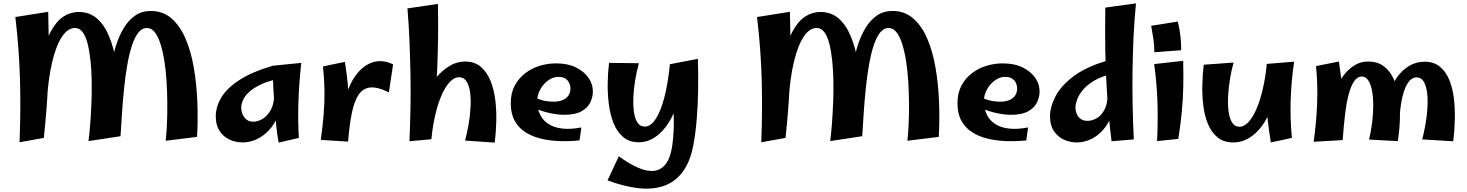

<svg xmlns="http://www.w3.org/2000/svg" viewBox="-20 -831 8700 1139"><path d="M96 13Q100 -92 100.5 -183.5Q101 -275 98.5 -361.5Q96 -448 89.5 -538Q83 -628 71 -730L266 -761Q268 -681 269 -607.5Q270 -534 269 -463Q268 -392 264.5 -321Q261 -250 255 -174Q249 -98 240 -13ZM505 6Q511 -41 515.5 -100Q520 -159 522.5 -223Q525 -287 524 -350Q523 -413 517 -470Q511 -527 500 -571Q489 -615 470.5 -640Q452 -665 425 -665Q382 -665 347.5 -613Q313 -561 289.5 -463Q266 -365 258 -228L179 -211Q195 -368 220.5 -473.5Q246 -579 280 -642Q314 -705 356 -732.5Q398 -760 447 -760Q510 -760 554 -722.5Q598 -685 626.5 -617Q655 -549 670.5 -456.5Q686 -364 691.5 -254Q697 -144 695 -23ZM963 4Q968 -41 970.5 -99.5Q973 -158 972.5 -222Q972 -286 968 -349.5Q964 -413 955 -469.5Q946 -526 932 -570.5Q918 -615 898 -640Q878 -665 852 -665Q822 -665 800 -636.5Q778 -608 762 -558.5Q746 -509 735 -445.5Q724 -382 716.5 -310Q709 -238 704 -164.5Q699 -91 695 -23L619 -210Q620 -259 624.5 -319Q629 -379 639.5 -441.5Q650 -504 668.5 -562Q687 -620 715 -666Q743 -712 782.5 -739Q822 -766 875 -766Q946 -766 996.5 -722.5Q1047 -679 1079.5 -604.5Q1112 -530 1129 -434Q1146 -338 1150.5 -231.5Q1155 -125 1149 -19Z M1419 14Q1377 14 1340.5 -3.5Q1304 -21 1282 -55Q1260 -89 1260 -140Q1260 -197 1292.5 -252Q1325 -307 1399 -355.5Q1473 -404 1598 -441L1641 -365Q1571 -351 1525.5 -329Q1480 -307 1455 -282.5Q1430 -258 1420.5 -235Q1411 -212 1411 -194Q1411 -159 1430 -134Q1449 -109 1481 -109Q1511 -109 1539.5 -127Q1568 -145 1587.5 -181Q1607 -217 1606 -271L1665 -309Q1659 -220 1635.5 -158.5Q1612 -97 1576 -59Q1540 -21 1499.5 -3.5Q1459 14 1419 14ZM1633 15Q1625 -26 1619 -82.5Q1613 -139 1608.5 -198Q1604 -257 1601.5 -310Q1599 -363 1598 -398.5Q1597 -434 1598 -441L1767 -458Q1753 -323 1750 -216Q1747 -109 1753 -13Z M2045 9 2016 -141Q2019 -227 2044 -295.5Q2069 -364 2110 -408Q2151 -452 2202.5 -464.5Q2254 -477 2312 -449L2287 -283Q2221 -316 2177.5 -312Q2134 -308 2108 -270Q2082 -232 2067.5 -162Q2053 -92 2045 9ZM2045 9 1883 -1Q1894 -81 1900 -152.5Q1906 -224 1905 -294Q1904 -364 1896 -437L2026 -464Q2037 -397 2042.5 -338.5Q2048 -280 2050 -225Q2052 -170 2050.5 -113Q2049 -56 2045 9Z M2539 -5 2409 7Q2413 -86 2415 -186.5Q2417 -287 2415 -389.5Q2413 -492 2409 -591.5Q2405 -691 2397 -781L2578 -808Q2582 -620 2573.5 -416.5Q2565 -213 2539 -5ZM2915 15 2739 3Q2751 -43 2760 -94.5Q2769 -146 2771.5 -195.5Q2774 -245 2768.5 -285Q2763 -325 2747 -349Q2731 -373 2703 -373Q2676 -373 2650 -346.5Q2624 -320 2602 -271.5Q2580 -223 2563.5 -155Q2547 -87 2539 -5L2461 -133Q2467 -175 2483.5 -221Q2500 -267 2525.5 -310.5Q2551 -354 2584 -389Q2617 -424 2656 -445Q2695 -466 2739 -466Q2796 -466 2832.5 -434.5Q2869 -403 2890 -351Q2911 -299 2918.5 -235.5Q2926 -172 2924 -107Q2922 -42 2915 15Z M3418 2Q3359 8 3300 6Q3241 4 3189 -8.5Q3137 -21 3096.5 -47Q3056 -73 3033 -115Q3010 -157 3010 -219Q3010 -279 3033.5 -323Q3057 -367 3095.5 -396.5Q3134 -426 3181.5 -440.5Q3229 -455 3277 -455Q3350 -455 3399.5 -429.5Q3449 -404 3473.5 -366Q3498 -328 3497 -288Q3497 -255 3481.5 -223Q3466 -191 3429 -170.5Q3392 -150 3326 -150Q3303 -150 3275.5 -154Q3248 -158 3219.5 -165.5Q3191 -173 3165 -183.5Q3139 -194 3121 -207L3147 -256Q3168 -244 3197.5 -236Q3227 -228 3267 -228Q3295 -228 3317 -237Q3339 -246 3351.5 -263.5Q3364 -281 3364 -307Q3364 -323 3357 -338.5Q3350 -354 3334.5 -364.5Q3319 -375 3291 -375Q3261 -375 3232 -354Q3203 -333 3185 -300.5Q3167 -268 3167 -232Q3167 -185 3184.5 -150Q3202 -115 3236 -94Q3270 -73 3318.5 -68Q3367 -63 3429 -75Z M3584 239 3651 96Q3714 142 3768 165Q3822 188 3863.5 182Q3905 176 3932 138.5Q3959 101 3969 26Q3974 -15 3976 -53Q3978 -91 3977 -131.5Q3976 -172 3973 -218.5Q3970 -265 3965 -321.5Q3960 -378 3954 -450L4120 -482Q4123 -391 4121.5 -298.5Q4120 -206 4113 -122Q4106 -38 4093 30Q4074 131 4028.5 190.5Q3983 250 3916 272.5Q3849 295 3764.5 285Q3680 275 3584 239ZM3769 13Q3714 13 3677.5 -17.5Q3641 -48 3620.5 -98.5Q3600 -149 3592 -211Q3584 -273 3585 -337Q3586 -401 3593 -458L3770 -456Q3757 -410 3748.5 -358.5Q3740 -307 3737.5 -257.5Q3735 -208 3740.5 -168Q3746 -128 3761.5 -104Q3777 -80 3806 -80Q3832 -80 3855.5 -106.5Q3879 -133 3898.5 -182.5Q3918 -232 3932 -300Q3946 -368 3954 -450L4011 -311Q4010 -266 3997.5 -220Q3985 -174 3963.5 -132.5Q3942 -91 3912.5 -58Q3883 -25 3847 -6Q3811 13 3769 13Z M4496 13Q4500 -92 4500.5 -183.5Q4501 -275 4498.5 -361.5Q4496 -448 4489.5 -538Q4483 -628 4471 -730L4666 -761Q4668 -681 4669 -607.5Q4670 -534 4669 -463Q4668 -392 4664.5 -321Q4661 -250 4655 -174Q4649 -98 4640 -13ZM4905 6Q4911 -41 4915.5 -100Q4920 -159 4922.5 -223Q4925 -287 4924 -350Q4923 -413 4917 -470Q4911 -527 4900 -571Q4889 -615 4870.5 -640Q4852 -665 4825 -665Q4782 -665 4747.5 -613Q4713 -561 4689.5 -463Q4666 -365 4658 -228L4579 -211Q4595 -368 4620.5 -473.5Q4646 -579 4680 -642Q4714 -705 4756 -732.5Q4798 -760 4847 -760Q4910 -760 4954 -722.5Q4998 -685 5026.5 -617Q5055 -549 5070.5 -456.5Q5086 -364 5091.5 -254Q5097 -144 5095 -23ZM5363 4Q5368 -41 5370.5 -99.5Q5373 -158 5372.5 -222Q5372 -286 5368 -349.5Q5364 -413 5355 -469.5Q5346 -526 5332 -570.5Q5318 -615 5298 -640Q5278 -665 5252 -665Q5222 -665 5200 -636.5Q5178 -608 5162 -558.5Q5146 -509 5135 -445.5Q5124 -382 5116.5 -310Q5109 -238 5104 -164.5Q5099 -91 5095 -23L5019 -210Q5020 -259 5024.5 -319Q5029 -379 5039.5 -441.5Q5050 -504 5068.5 -562Q5087 -620 5115 -666Q5143 -712 5182.5 -739Q5222 -766 5275 -766Q5346 -766 5396.5 -722.5Q5447 -679 5479.5 -604.5Q5512 -530 5529 -434Q5546 -338 5550.5 -231.5Q5555 -125 5549 -19Z M6068 2Q6009 8 5950 6Q5891 4 5839 -8.5Q5787 -21 5746.5 -47Q5706 -73 5683 -115Q5660 -157 5660 -219Q5660 -279 5683.5 -323Q5707 -367 5745.5 -396.5Q5784 -426 5831.5 -440.5Q5879 -455 5927 -455Q6000 -455 6049.5 -429.5Q6099 -404 6123.5 -366Q6148 -328 6147 -288Q6147 -255 6131.5 -223Q6116 -191 6079 -170.5Q6042 -150 5976 -150Q5953 -150 5925.5 -154Q5898 -158 5869.5 -165.5Q5841 -173 5815 -183.5Q5789 -194 5771 -207L5797 -256Q5818 -244 5847.5 -236Q5877 -228 5917 -228Q5945 -228 5967 -237Q5989 -246 6001.5 -263.5Q6014 -281 6014 -307Q6014 -323 6007 -338.5Q6000 -354 5984.5 -364.5Q5969 -375 5941 -375Q5911 -375 5882 -354Q5853 -333 5835 -300.5Q5817 -268 5817 -232Q5817 -185 5834.5 -150Q5852 -115 5886 -94Q5920 -73 5968.5 -68Q6017 -63 6079 -75Z M6706 -4 6574 7Q6557 -133 6548 -265Q6539 -397 6537 -527Q6535 -657 6537 -786L6719 -811Q6709 -711 6704.5 -611.5Q6700 -512 6698.5 -413Q6697 -314 6699 -212.5Q6701 -111 6706 -4ZM6368 14Q6326 14 6289.5 -3.5Q6253 -21 6231 -55Q6209 -89 6209 -140Q6209 -197 6241.5 -259.5Q6274 -322 6348 -378Q6422 -434 6547 -471L6590 -395Q6520 -381 6474.5 -354.5Q6429 -328 6404 -297.5Q6379 -267 6369.5 -239.5Q6360 -212 6360 -194Q6360 -159 6379 -136.5Q6398 -114 6430 -114Q6460 -114 6487.5 -130.5Q6515 -147 6533 -182Q6551 -217 6550 -271L6609 -309Q6603 -220 6580 -158.5Q6557 -97 6522.5 -59Q6488 -21 6448 -3.5Q6408 14 6368 14Z M6828 -521Q6828 -564 6822 -601.5Q6816 -639 6809 -678L6967 -703Q6977 -665 6982.5 -618.5Q6988 -572 6987 -533ZM6970 -7 6844 6Q6850 -106 6846.5 -220.5Q6843 -335 6827 -451L6999 -470Q7001 -389 6999.5 -316.5Q6998 -244 6991 -169.5Q6984 -95 6970 -7Z M7297 14Q7240 14 7203.5 -15.5Q7167 -45 7146.5 -94Q7126 -143 7118.5 -203.5Q7111 -264 7112.5 -327Q7114 -390 7121 -447L7298 -460Q7285 -414 7276.5 -362Q7268 -310 7265.5 -260Q7263 -210 7268.5 -169Q7274 -128 7289.5 -103.5Q7305 -79 7334 -79Q7360 -79 7385.5 -106Q7411 -133 7433 -183Q7455 -233 7471 -301.5Q7487 -370 7495 -452L7544 -304Q7542 -259 7529 -214Q7516 -169 7494 -128Q7472 -87 7442 -55Q7412 -23 7375.5 -4.5Q7339 14 7297 14ZM7519 14Q7508 -53 7501.5 -110.5Q7495 -168 7492.5 -221.5Q7490 -275 7491 -331.5Q7492 -388 7495 -452L7657 -465Q7640 -346 7636.5 -235Q7633 -124 7644 -13Z M8272 6 8102 -3Q8114 -56 8120.5 -109.5Q8127 -163 8126.5 -211Q8126 -259 8118.5 -296.5Q8111 -334 8096 -355.5Q8081 -377 8059 -377Q8032 -377 8013 -349Q7994 -321 7980.5 -270Q7967 -219 7959 -150Q7951 -81 7945 0L7870 -166Q7873 -203 7884.5 -244.5Q7896 -286 7915 -325.5Q7934 -365 7961 -396.5Q7988 -428 8021.5 -447Q8055 -466 8096 -466Q8153 -466 8190.5 -437Q8228 -408 8249.5 -358.5Q8271 -309 8279 -247.5Q8287 -186 8284.5 -120.5Q8282 -55 8272 6ZM7945 0 7773 10Q7789 -103 7793.5 -215.5Q7798 -328 7787 -439L7923 -466Q7936 -378 7942.5 -302Q7949 -226 7949.5 -153.5Q7950 -81 7945 0ZM8601 7 8417 -4Q8434 -70 8442.5 -135Q8451 -200 8448.5 -253.5Q8446 -307 8430 -339.5Q8414 -372 8383 -372Q8360 -372 8342 -352Q8324 -332 8311 -295.5Q8298 -259 8290.5 -209Q8283 -159 8282 -98L8225 -270Q8235 -324 8264.5 -368Q8294 -412 8337 -438.5Q8380 -465 8431 -465Q8485 -465 8520.5 -436.5Q8556 -408 8576.5 -359.5Q8597 -311 8604.5 -250Q8612 -189 8610.5 -122.5Q8609 -56 8601 7Z"/></svg>

Font: Marhey Medium
Style: Regular
Weight: 500
Designer: Nur Syamsi & Bustanul Arifin
Foundry: Namelatype
Version: Version 1.000